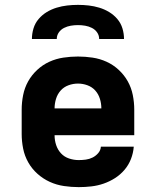

<svg xmlns="http://www.w3.org/2000/svg" viewBox="-20 -760 640 788"><path d="M303 8Q273 8 242.5 3.5Q212 -1 184.5 -13.5Q157 -26 134 -46.5Q111 -67 96 -93.5Q81 -120 75 -150Q69 -180 69 -210V-310Q69 -340 75 -370Q81 -400 95.5 -426Q110 -452 132.5 -473Q155 -494 182.5 -506.5Q210 -519 240 -523.5Q270 -528 300 -528Q330 -528 360 -523.5Q390 -519 417.5 -506.5Q445 -494 467.5 -473Q490 -452 504.5 -426Q519 -400 525 -370Q531 -340 531 -310V-205H204Q204 -184 210.5 -164.5Q217 -145 230.5 -130.5Q244 -116 263.5 -109.5Q283 -103 303 -103Q318 -103 332.5 -105Q347 -107 360 -113.5Q373 -120 383 -131.5Q393 -143 394 -158H529Q527 -132 517.5 -107.5Q508 -83 491 -63Q474 -43 452 -29Q430 -15 405.5 -6.5Q381 2 355 5Q329 8 303 8ZM204 -315H396Q396 -335 390 -354.5Q384 -374 371 -388.5Q358 -403 339 -410Q320 -417 300 -417Q280 -417 261 -410Q242 -403 229 -388.5Q216 -374 210 -354.5Q204 -335 204 -315ZM111 -600Q111 -622 117.5 -643.5Q124 -665 138.5 -682Q153 -699 172 -710.5Q191 -722 212.5 -728.5Q234 -735 256 -737.5Q278 -740 300 -740Q322 -740 344 -737.5Q366 -735 387.5 -728.5Q409 -722 428 -710.5Q447 -699 461.5 -682Q476 -665 482.5 -643.5Q489 -622 489 -600H387Q387 -615 378.5 -627Q370 -639 357 -645.5Q344 -652 329.5 -654.5Q315 -657 300 -657Q285 -657 270.5 -654.5Q256 -652 243 -645.5Q230 -639 221.5 -627Q213 -615 213 -600Z"/></svg>

Font: Iosevka SS04 Heavy Extended
Style: Regular
Weight: 900
Width: 7
Monospace: yes
Designer: Belleve Invis
Foundry: Belleve Invis
Version: Version 19.0.0; ttfautohint (v1.8.4)